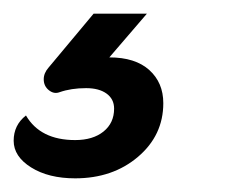

<svg xmlns="http://www.w3.org/2000/svg" viewBox="-48 -40 369 281"><path d="M-28 166Q-28 143 -10 129Q11 165 62 165Q88 165 103.5 152.5Q119 140 119 119Q119 105 108 97Q97 89 78 89Q56 89 39 95Q31 98 23.5 92Q16 86 16 76Q16 67 23 59L89 -20H167L112 44Q150 44 170.5 62.5Q191 81 191 111Q191 158 154 189.5Q117 221 62 221Q23 221 -2.5 205Q-28 189 -28 166Z"/></svg>

Font: K2D
Style: Italic
Weight: 400
Italic angle: -10°
Designer: Katatrad Aksorn Co.,Ltd.
Foundry: Cadson Demak Co.,Ltd.
Version: Version 1.000; ttfautohint (v1.6)